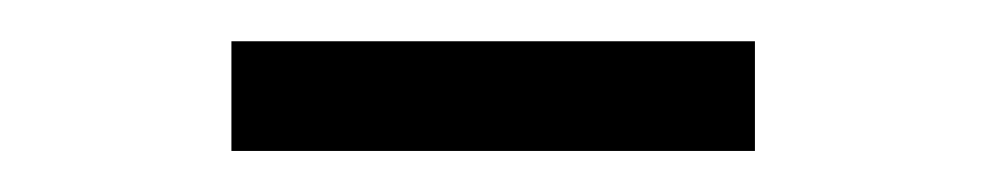

<svg xmlns="http://www.w3.org/2000/svg" viewBox="-20 -737 483 94"><path d="M349.6 -716.8V-663.1H93.3V-716.8Z"/></svg>

Font: Inter 16pt Light
Style: Regular
Weight: 300
Version: Version 4.001;git-66647c0bb